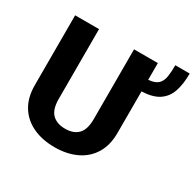

<svg xmlns="http://www.w3.org/2000/svg" viewBox="-164 -926 1125 1111"><g transform="rotate(30 398.5 -370.0)"><path d="M447.8 -710.9H606.9V-599.1Q650.9 -602.5 670.7 -621.6Q690.4 -640.6 695.6 -673.3Q700.7 -706.1 700.7 -750.5H796.9Q796.9 -680.2 780 -630.1Q763.2 -580.1 721.9 -552.2Q680.7 -524.4 606.9 -521.5V-244.1Q606.9 -161.6 572 -105Q537.1 -48.3 475.1 -19.3Q413.1 9.8 331.5 9.8Q250 9.8 187.3 -19.3Q124.5 -48.3 89.4 -105Q54.2 -161.6 54.2 -244.1V-710.9H213.9V-244.1Q213.9 -175.3 244.6 -144.3Q275.4 -113.3 331.5 -113.3Q387.7 -113.3 417.7 -144.3Q447.8 -175.3 447.8 -244.1Z"/></g></svg>

Font: Vazirmatn RD FD ExtraBold
Style: Regular
Weight: 800
Designer: Saber Rastikerdar
Foundry: Saber Rastikerdar
Version: Version 33.003